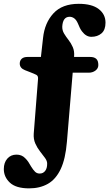

<svg xmlns="http://www.w3.org/2000/svg" viewBox="-64 -766 586 1030"><path d="M333.5 -462.5 333 -460.5H419.5Q441 -460.5 452.2 -450.5Q463.5 -440.5 463.5 -417Q463.5 -399 448.2 -387.5Q433 -376 411.5 -376H326L295 -5.5Q287.5 86.5 261.5 141.2Q235.5 196 192.8 220.2Q150 244.5 92.5 244.5Q22 244.5 -10.8 214Q-43.5 183.5 -43.5 141Q-43.5 106.5 -24.8 85Q-6 63.5 24.5 63.5Q52.5 63.5 70.5 82Q81 92 88.5 103.5Q96 115 103 127.5Q114 145.5 124 155.2Q134 165 149 165Q167 165 178 151.2Q189 137.5 189 112.5Q189.5 98 177.8 81.8Q166 65.5 151 46.5Q136 27.5 125.5 4Q115 -19.5 117 -49L140 -342Q141.5 -359 131 -364.5Q120.5 -370 94.5 -380L70 -389.5Q42 -400.5 42 -425Q42 -441 52.5 -450.8Q63 -460.5 83.5 -460.5H155.5L167 -563Q175.5 -643 222.5 -694.2Q269.5 -745.5 358.5 -745.5Q429 -745.5 465.5 -717.5Q502 -689.5 502 -644.5Q502 -605.5 480.5 -587Q459 -568.5 426 -568.5Q398 -568.5 376 -597.5Q369 -606.5 364 -617.2Q359 -628 354 -640Q345.5 -659.5 334 -667.8Q322.5 -676 309.5 -676Q273 -676 270 -623.5Q269.5 -603 279.8 -586Q290 -569 303.5 -551.8Q317 -534.5 326.5 -513Q336 -491.5 333.5 -462.5Z"/></svg>

Font: Fraunces 72pt S100
Style: Bold
Weight: 700
Version: Version 1.000; ttfautohint (v1.8.3)